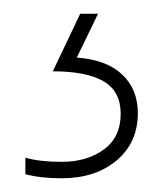

<svg xmlns="http://www.w3.org/2000/svg" viewBox="-20 -20 245 280"><path d="M181 145Q181 188 150 214Q119 240 70 240Q39 240 17 234V210Q38 216 70 216Q107 216 131.5 198Q156 180 156 146Q156 113 131 98.5Q106 84 57 84L97 0H123L92 64Q135 67 158 88.5Q181 110 181 145Z"/></svg>

Font: Noto Sans Lao Looped SemiCondensed Thin
Style: Regular
Weight: 100
Width: 4
Designer: Mark Frömberg, Ben Mitchell
Foundry: The Fontpad Ltd
Version: Version 1.002; ttfautohint (v1.8.4.7-5d5b)